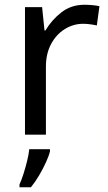

<svg xmlns="http://www.w3.org/2000/svg" viewBox="-20 -566 453 807"><path d="M335 -546Q350 -546 367.5 -544.5Q385 -543 398 -540L387 -459Q374 -462 358.5 -464Q343 -466 329 -466Q288 -466 252 -443.5Q216 -421 194.5 -380.5Q173 -340 173 -286V0H85V-536H157L167 -438H171Q197 -482 238 -514Q279 -546 335 -546ZM190 70Q186 88 173.5 115.5Q161 143 144.5 171Q128 199 110 221H62V209Q70 192 78.5 165.5Q87 139 94 110.5Q101 82 103 61H190Z"/></svg>

Font: Noto Sans Masaram Gondi
Style: Regular
Weight: 400
Designer: Ek Type & Mukund Gokhale
Foundry: Ek Type
Version: Version 1.004; ttfautohint (v1.8.4.7-5d5b)